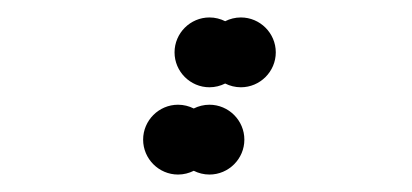

<svg xmlns="http://www.w3.org/2000/svg" viewBox="-20 -700 472 220"><path d="M144 -540C144 -518 162 -500 184 -500C190.5 -500 196.6 -501.6 202 -504.3C207.4 -501.6 213.5 -500 220 -500C242 -500 260 -518 260 -540C260 -562 242 -580 220 -580C213.5 -580 207.4 -578.4 202 -575.7C196.6 -578.4 190.5 -580 184 -580C162 -580 144 -562 144 -540ZM180 -640C180 -618 198 -600 220 -600C226.5 -600 232.6 -601.6 238 -604.3C243.4 -601.6 249.5 -600 256 -600C278 -600 296 -618 296 -640C296 -662 278 -680 256 -680C249.5 -680 243.4 -678.4 238 -675.7C232.6 -678.4 226.5 -680 220 -680C198 -680 180 -662 180 -640Z"/></svg>

Font: Dotrice Condensed
Style: Bold
Weight: 700
Width: 2
Monospace: yes
Designer: Paul Flo Williams
Foundry: His Deeds Are Dust
Version: Version 1.001